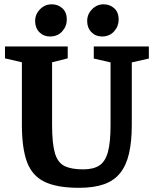

<svg xmlns="http://www.w3.org/2000/svg" viewBox="-20 -867 724 905"><path d="M352.6 18.3Q248.8 18.3 190.1 -10.1Q131.4 -38.5 107.3 -103.5Q83.2 -168.5 83.2 -278V-573.3L3.5 -592V-648H299.2V-592L225.5 -573.3V-278Q225.5 -190.6 238.8 -145.3Q252.1 -100 284.2 -84.4Q316.4 -68.7 371.7 -68.7Q420 -68.7 448.1 -86.9Q476.2 -105.1 488.7 -150.6Q501.1 -196.1 501.1 -278V-572.9L422 -591V-648H681.6V-591L601.2 -572.9V-278Q601.2 -200.1 588.3 -144.2Q575.5 -88.2 546.9 -52Q518.3 -15.8 470.5 1.3Q422.6 18.3 352.6 18.3ZM460.5 -695Q430.8 -695 410.8 -715.4Q390.9 -735.8 390.9 -768.1Q390.9 -799.7 413.8 -823.2Q436.8 -846.7 468.2 -846.7Q498.1 -846.7 518.7 -827.8Q539.4 -808.9 539.4 -774.9Q539.4 -743.4 517.9 -719.2Q496.3 -695 460.5 -695ZM215.2 -695Q185.3 -695 165.4 -715.4Q145.6 -735.8 145.6 -768.1Q145.6 -799.7 168.5 -823.2Q191.5 -846.7 223.7 -846.7Q253.6 -846.7 274.2 -827.8Q294.9 -808.9 294.9 -774.9Q294.9 -743.4 273.3 -719.2Q251.8 -695 215.2 -695Z"/></svg>

Font: Faustina Light
Style: Regular
Weight: 300
Designer: Alfonso Garcia
Foundry: http://www.omnibus-type.com
Version: Version 1.200